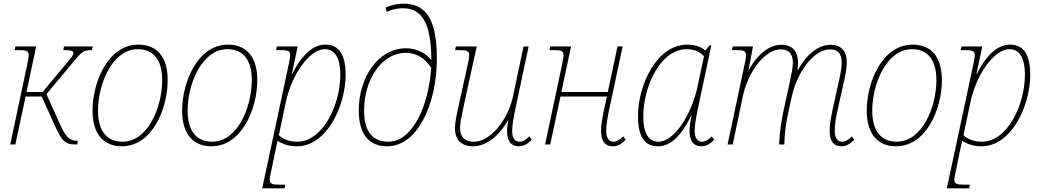

<svg xmlns="http://www.w3.org/2000/svg" viewBox="-20 -790 5690 1050"><path d="M36 0H64L120 -262H208L277 -110C320 -14 337 0 393 0H402L406 -20H402C359 -20 339 -41 305 -117L234 -275L395 -468C430 -509 441 -516 483 -516L487 -536H330L326 -516C373 -516 381 -510 381 -500C381 -489 373 -478 339 -438L213 -287H125L178 -536H64L60 -516H81C122 -516 137 -513 137 -487C137 -476 133 -459 129 -438Z M646 10C813 10 897 -196 897 -352C897 -481 836 -546 737 -546C571 -546 486 -341 486 -185C486 -55 548 10 646 10ZM650 -15C569 -15 516 -68 516 -185C516 -332 595 -521 733 -521C815 -521 867 -468 867 -352C867 -204 789 -15 650 -15Z M1136 10C1303 10 1387 -196 1387 -352C1387 -481 1326 -546 1227 -546C1061 -546 976 -341 976 -185C976 -55 1038 10 1136 10ZM1140 -15C1059 -15 1006 -68 1006 -185C1006 -332 1085 -521 1223 -521C1305 -521 1357 -468 1357 -352C1357 -204 1279 -15 1140 -15Z M1414 240H1536L1540 220H1513C1469 220 1455 216 1455 193C1455 183 1459 162 1464 141L1487 29C1491 12 1494 -1 1498 -20C1521 -4 1557 10 1604 10C1767 10 1870 -211 1870 -380C1870 -492 1834 -546 1759 -546C1697 -546 1635 -498 1578 -386H1576L1608 -536H1494L1490 -516H1511C1554 -516 1567 -512 1567 -488C1567 -477 1563 -460 1559 -438ZM1605 -15C1562 -15 1526 -30 1505 -51L1543 -231C1575 -383 1673 -521 1756 -521C1807 -521 1841 -481 1841 -380C1841 -220 1747 -15 1605 -15Z M2098 10C2262 10 2369 -218 2369 -471C2369 -649 2329 -770 2188 -770C2144 -770 2110 -758 2088 -748L2095 -725C2119 -736 2146 -745 2183 -745C2299 -745 2338 -643 2339 -461C2306 -503 2255 -526 2201 -526C2045 -526 1942 -363 1942 -187C1942 -50 2003 10 2098 10ZM2103 -15C2025 -15 1971 -61 1971 -187C1971 -353 2067 -501 2198 -501C2253 -501 2303 -475 2338 -419C2325 -211 2236 -15 2103 -15Z M2569 10C2629 10 2703 -35 2758 -132H2760C2756 -113 2753 -91 2753 -74C2753 -15 2777 10 2817 10C2846 10 2866 -4 2888 -26L2874 -44C2855 -24 2839 -15 2821 -15C2797 -15 2781 -34 2781 -74C2781 -108 2789 -150 2798 -193L2871 -536H2843L2785 -261C2757 -131 2659 -15 2574 -15C2509 -15 2496 -54 2496 -90C2496 -118 2505 -159 2514 -202L2587 -536H2473L2469 -516H2490C2531 -516 2546 -513 2546 -487C2546 -476 2543 -459 2538 -438L2486 -202C2478 -167 2468 -120 2468 -88C2468 -35 2494 10 2569 10Z M3331 10C3360 10 3380 -4 3402 -26L3388 -44C3369 -24 3352 -15 3335 -15C3311 -15 3295 -34 3295 -74C3295 -108 3303 -150 3312 -193L3385 -536H3357L3304 -287H3050L3103 -536H2989L2985 -516H3006C3047 -516 3062 -513 3062 -487C3062 -476 3058 -459 3054 -438L2961 0H2989L3045 -262H3299L3284 -193C3274 -146 3267 -107 3267 -74C3267 -15 3291 10 3331 10Z M3579 10C3641 10 3701 -37 3760 -157H3762C3755 -125 3751 -100 3751 -74C3751 -15 3775 10 3815 10C3844 10 3864 -4 3886 -26L3872 -44C3853 -24 3836 -15 3819 -15C3795 -15 3779 -34 3779 -74C3779 -107 3787 -149 3796 -193L3870 -542H3861L3837 -514C3816 -533 3783 -546 3739 -546C3570 -546 3469 -323 3469 -155C3469 -45 3503 10 3579 10ZM3581 -15C3531 -15 3498 -55 3498 -155C3498 -310 3588 -521 3736 -521C3770 -521 3807 -510 3830 -482L3794 -314C3761 -162 3667 -15 3581 -15Z M4581 10C4610 10 4630 -4 4652 -26L4638 -44C4619 -24 4603 -15 4585 -15C4561 -15 4545 -35 4545 -74C4545 -109 4552 -151 4562 -194L4593 -334C4601 -369 4611 -416 4611 -447C4611 -500 4590 -545 4522 -545C4462 -545 4397 -503 4344 -408H4341C4343 -422 4344 -435 4344 -447C4344 -500 4322 -545 4253 -545C4193 -545 4128 -502 4076 -409H4074L4098 -536H3987L3983 -516H4004C4045 -516 4060 -513 4060 -487C4060 -476 4057 -460 4052 -438L3959 0H3987L4043 -266C4072 -399 4163 -520 4249 -520C4306 -520 4316 -481 4316 -445C4316 -420 4307 -376 4298 -336L4265 -185C4251 -120 4243 -59 4241 0H4269C4271 -59 4278 -120 4293 -185L4311 -266C4340 -396 4431 -520 4518 -520C4575 -520 4583 -481 4583 -445C4583 -415 4574 -373 4565 -334L4534 -194C4524 -147 4517 -108 4517 -74C4517 -15 4541 10 4581 10Z M4880 10C5047 10 5131 -196 5131 -352C5131 -481 5070 -546 4971 -546C4805 -546 4720 -341 4720 -185C4720 -55 4782 10 4880 10ZM4884 -15C4803 -15 4750 -68 4750 -185C4750 -332 4829 -521 4967 -521C5049 -521 5101 -468 5101 -352C5101 -204 5023 -15 4884 -15Z M5158 240H5280L5284 220H5257C5213 220 5199 216 5199 193C5199 183 5203 162 5208 141L5231 29C5235 12 5238 -1 5242 -20C5265 -4 5301 10 5348 10C5511 10 5614 -211 5614 -380C5614 -492 5578 -546 5503 -546C5441 -546 5379 -498 5322 -386H5320L5352 -536H5238L5234 -516H5255C5298 -516 5311 -512 5311 -488C5311 -477 5307 -460 5303 -438ZM5349 -15C5306 -15 5270 -30 5249 -51L5287 -231C5319 -383 5417 -521 5500 -521C5551 -521 5585 -481 5585 -380C5585 -220 5491 -15 5349 -15Z"/></svg>

Font: Noto Serif SemiCondensed Thin
Style: Italic
Weight: 100
Width: 4
Italic angle: -12°
Designer: Monotype Design Team
Foundry: Monotype Imaging Inc.
Version: Version 2.013